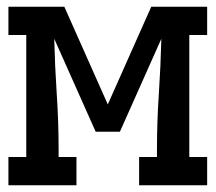

<svg xmlns="http://www.w3.org/2000/svg" viewBox="-20 -550 640 570"><path d="M5 0V-84H58V-446H5V-530H171L300 -240L429 -530H595V-446H542V-84H595V0H393V-84H446V-106Q446 -188 451.5 -270.5Q457 -353 459 -435L336 -159H264L141 -435Q143 -353 148.5 -270.5Q154 -188 154 -106V-84H207V0Z"/></svg>

Font: Iosevka Slab Medium Extended
Style: Regular
Weight: 500
Width: 7
Monospace: yes
Designer: Belleve Invis
Foundry: Belleve Invis
Version: Version 11.1.1; ttfautohint (v1.8.3)